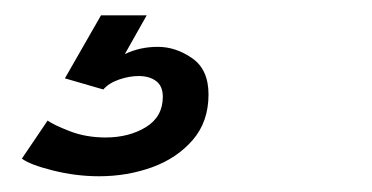

<svg xmlns="http://www.w3.org/2000/svg" viewBox="-20 -20 484 250"><path d="M185.5 41Q209 41 230.2 55.8Q251.5 70.5 251.5 103Q251.5 138.5 231 162.2Q210.5 186 178 197.8Q145.5 209.5 109 209.5Q79 209.5 49 202Q19 194.5 8.5 186.5L42 137Q49.5 142.5 70.8 150.8Q92 159 117.5 159Q148 159 170 145.5Q192 132 192 106Q192 92 183.2 85.5Q174.5 79 160.5 79Q148.5 79 135.2 83.5Q122 88 114.5 96.5L64.5 82L111.5 0H171L142.5 50.5Q162 41 185.5 41Z"/></svg>

Font: Epilogue SemiBold
Style: Italic
Weight: 600
Italic angle: -12°
Designer: Tyler Finck
Foundry: Etcetera Type Co
Version: Version 2.111; ttfautohint (v1.8.3)